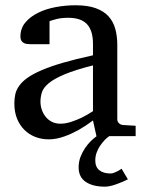

<svg xmlns="http://www.w3.org/2000/svg" viewBox="-20 -514 549 725"><path d="M462.9 163.1Q446.8 171.4 431.2 177.2Q418 182.6 403.1 186.8Q388.2 190.9 377 190.9Q330.1 190.9 303.5 172.6Q276.9 154.3 276.9 118.2Q276.9 97.2 283.9 78.6Q291 60.1 301.5 44.7Q312 29.3 324.2 17.6Q335.4 6.8 345.2 0H344.2L331.1 -59.1Q304.7 -39.1 276.9 -23.4Q264.6 -16.6 251 -10.3Q237.3 -3.9 222.9 1.2Q208.5 6.3 193.6 9.3Q178.7 12.2 164.1 12.2Q136.7 12.2 113 2.9Q89.4 -6.3 71.8 -23.9Q54.2 -41.5 44.2 -66.4Q34.2 -91.3 34.2 -123Q34.2 -141.6 37.8 -158.2Q41.5 -174.8 52.7 -190.4Q64 -206.1 84.2 -220.5Q104.5 -234.9 137.5 -249Q170.4 -263.2 218 -277.1Q265.6 -291 331.1 -305.2V-348.1Q331.1 -398.4 308.6 -422.6Q286.1 -446.8 237.8 -446.8Q211.4 -446.8 192.9 -441.9Q174.3 -437 167 -434.1V-347.2H94.2Q87.4 -347.2 80.8 -348.1Q74.2 -349.1 68.8 -352.3Q63.5 -355.5 60.3 -361.1Q57.1 -366.7 57.1 -376Q57.1 -406.7 75.7 -429Q94.2 -451.2 124 -465.8Q153.8 -480.5 190.9 -487.3Q228 -494.1 265.1 -494.1Q311.5 -494.1 342 -482.9Q372.6 -471.7 390.4 -451.7Q408.2 -431.6 415.5 -404.3Q422.9 -377 422.9 -344.2V-64Q422.9 -54.7 429 -48.8Q435.1 -43 443.8 -42L492.2 -39.1V0H392.6Q384.3 5.9 375.5 14.6Q366.2 24.4 358.2 36.1Q350.1 47.9 345 62Q339.8 76.2 339.8 91.8Q339.8 116.7 355.2 128.9Q370.6 141.1 397.9 141.1Q403.3 141.1 410.6 138.4Q418 135.7 424.3 132.3Q431.6 128.4 439 123ZM331.1 -267.1Q263.7 -250 224.1 -233.4Q184.6 -216.8 164.3 -200Q144 -183.1 138.4 -165.8Q132.8 -148.4 132.8 -129.9Q132.8 -114.3 137.9 -99.4Q143.1 -84.5 152.6 -72.8Q162.1 -61 176 -54Q189.9 -46.9 208 -46.9Q228 -46.9 249.8 -54.2Q271.5 -61.5 289.6 -70.3Q310.5 -80.6 331.1 -94.2Z"/></svg>

Font: Charis SIL Eur
Style: Regular
Weight: 400
Foundry: SIL International
Version: Version 5.000